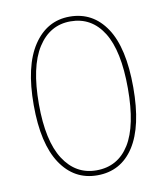

<svg xmlns="http://www.w3.org/2000/svg" viewBox="-80 -758 724 835"><g transform="rotate(-10 282.5 -340.5)"><path d="M283.2 -690.9Q385.7 -690.9 444.3 -603Q502.9 -515.1 502.9 -339.8Q502.9 -168 445.3 -79.1Q387.7 9.8 283.2 9.8Q181.2 9.8 122.1 -79.1Q63 -168 63 -338.9Q63 -510.7 122.8 -600.8Q182.6 -690.9 283.2 -690.9ZM283.2 -669.9Q191.9 -669.9 138.9 -586.9Q85.9 -503.9 85.9 -338.9Q85.9 -176.3 138.9 -94.2Q191.9 -12.2 283.2 -12.2Q377.9 -12.2 428.5 -93.5Q479 -174.8 479 -339.8Q479 -506.3 427.5 -588.1Q376 -669.9 283.2 -669.9Z"/></g></svg>

Font: Fira Sans Compressed Thin
Style: Regular
Weight: 100
Width: 1
Designer: Carrois Corporate & Edenspiekermann AG
Foundry: Carrois Corporate GbR & Edenspiekermann AG
Version: Version 4.203;PS 004.203;hotconv 1.0.88;makeotf.lib2.5.64775